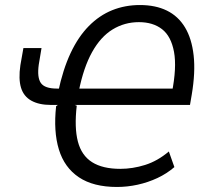

<svg xmlns="http://www.w3.org/2000/svg" viewBox="-20 -734 825 763"><path d="M445 9Q351 9 293.5 -29.5Q236 -68 214 -140Q192 -212 203 -312L210 -317H182Q135 -317 104.5 -334Q74 -351 63.5 -385.5Q53 -420 61 -475L73 -543H145L134 -477Q127 -426 142.5 -404Q158 -382 206 -382H228L211 -368Q230 -458 260.5 -523Q291 -588 333 -630.5Q375 -673 426 -693.5Q477 -714 536 -714Q598 -714 643 -692Q688 -670 715 -625.5Q742 -581 749.5 -514Q757 -447 742 -358L735 -317H277L285 -314Q275 -227 289.5 -171.5Q304 -116 346 -89.5Q388 -63 458 -63Q507 -63 556.5 -78.5Q606 -94 651 -132L673 -70Q643 -44 605.5 -26.5Q568 -9 527 0Q486 9 445 9ZM532 -646Q475 -646 427.5 -617Q380 -588 346 -527Q312 -466 293 -371L283 -382H678L663 -365Q683 -466 671.5 -528Q660 -590 624 -618Q588 -646 532 -646Z"/></svg>

Font: Nunito Sans 10pt Condensed
Style: Italic
Weight: 400
Width: 3
Italic angle: -9°
Designer: Vernon Adams
Foundry: Vernon Adams
Version: Version 3.101;gftools[0.9.27]